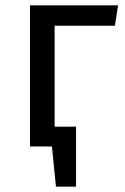

<svg xmlns="http://www.w3.org/2000/svg" viewBox="-20 -547 466 717"><path d="M264 150H189L174 0H92V-527H421L409 -451H184V-74H264Z"/></svg>

Font: Trujillo
Style: Regular
Weight: 400
Designer: Fira Sans original fonts by bBox Type GmbH, Carrois Corporate GbR, & Edenspiekermann AG / Changes by Cristiano Sobral
Foundry: Fira Sans original fonts by bBox Type GmbH, Carrois Corporate GbR, & Edenspiekermann AG / Changes by Cristiano Sobral
Version: Version 4.301;October 17, 2021;FontCreator 14.0.0.2814 64-bi